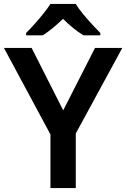

<svg xmlns="http://www.w3.org/2000/svg" viewBox="-20 -958 643 978"><path d="M237 0V-273L0 -714H141L302 -396L464 -714H603L366 -278V0ZM366 -938Q379 -916 401.5 -888.5Q424 -861 448.5 -834.5Q473 -808 491 -790V-778H405Q379 -794 353 -815Q327 -836 301 -862Q274 -836 249 -815.5Q224 -795 198 -778H113V-790Q132 -809 155.5 -835Q179 -861 201 -888.5Q223 -916 237 -938Z"/></svg>

Font: Noto Sans Symbols SemiBold
Style: Regular
Weight: 600
Version: Version 2.002